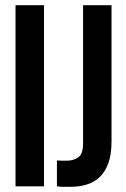

<svg xmlns="http://www.w3.org/2000/svg" viewBox="-20 -720 486 742"><path d="M40 -700H150V0H40ZM200 -100Q209 -99 219 -99Q229 -99 238 -99Q264 -99 282.5 -112Q301 -125 301 -166V-700H411V-174Q411 -122 398 -87.5Q385 -53 363 -33.5Q341 -14 312.5 -6Q284 2 253 2Q238 2 226 2Q214 2 200 0Z"/></svg>

Font: Bebas Neue
Style: Regular
Weight: 400
Designer: Ryoichi Tsunekawa
Foundry: Ryoichi Tsunekawa
Version: Version 1.300